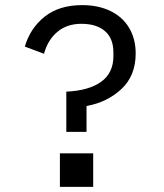

<svg xmlns="http://www.w3.org/2000/svg" viewBox="-20 -730 640 750"><path d="M239 -215V-372Q327 -376 375 -410.5Q423 -445 423 -511V-525Q423 -580 390 -608.5Q357 -637 298 -637Q241 -637 203.5 -605Q166 -573 152 -520L77 -548Q98 -620 154.5 -665Q211 -710 301 -710Q364 -710 411.5 -687Q459 -664 484.5 -621Q510 -578 510 -521Q510 -434 454 -382Q398 -330 318 -316V-215ZM344 -131V0H214V-131Z"/></svg>

Font: iA Writer Mono V
Style: Regular
Weight: 400
Designer: Mike Abbink, Paul van der Laan, Pieter van Rosmalen
Foundry: Bold Monday
Version: Version 2.000